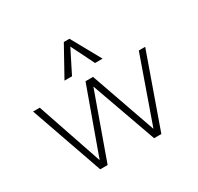

<svg xmlns="http://www.w3.org/2000/svg" viewBox="-162 -958 1181 1148"><g transform="rotate(-30 428.5 -384.0)"><path d="M217 0 42 -500H88L254 -12H228L404 -500H456L627 -12H600L772 -500H816L639 0H589L413 -494H445L268 0ZM349 -566H297L409 -768H448L560 -566H508L429 -725Z"/></g></svg>

Font: Muli ExtraLight
Style: Regular
Weight: 250
Designer: Vernon Adams
Foundry: Vernon Adams
Version: Version 2.100; ttfautohint (v1.8.1.43-b0c9)